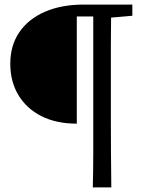

<svg xmlns="http://www.w3.org/2000/svg" viewBox="-20 -690 639 840"><path d="M316 -149Q226 -149 161 -182Q96 -215 60.5 -274Q25 -333 25 -411Q25 -491 64.5 -549Q104 -607 176.5 -638.5Q249 -670 347 -670H559V-621L466 -613Q465 -551 465 -487.5Q465 -424 465 -359V-181Q465 -103 465.5 -25Q466 53 467 130H386Q388 53 388 -24.5Q388 -102 388 -181V-618H316Z"/></svg>

Font: Source Serif 4 SmText
Style: Regular
Weight: 400
Designer: Frank Grießhammer
Foundry: Adobe
Version: Version 4.005;hotconv 1.1.0;makeotfexe 2.6.0